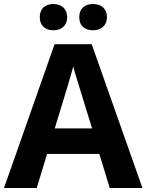

<svg xmlns="http://www.w3.org/2000/svg" viewBox="-20 -937 730 957"><path d="M178.2 -851.1C178.2 -810.1 204.6 -786.1 246.1 -786.1C288.6 -786.1 314.9 -812 314.9 -851.1C314.9 -890.6 289.1 -917 246.1 -917C204.6 -917 178.2 -893.6 178.2 -851.1ZM375 -851.1C375 -806.6 404.8 -786.1 443.8 -786.1C485.4 -786.1 513.2 -811.5 513.2 -851.1C513.2 -892.1 486.3 -917 443.8 -917C404.8 -917 375 -896.5 375 -851.1ZM689.9 0 437 -716.8H252L0 0H163.1L214.8 -169.9H475.1L526.9 0ZM252.9 -296.9C303.7 -461.4 334.5 -564.5 345.2 -606C347.7 -594.2 352.1 -578.1 358.4 -558.1C364.3 -538.1 391.1 -450.7 439 -296.9Z"/></svg>

Font: Noto Reveo Sans
Style: Bold
Weight: 700
Designer: Monotype Design team
Foundry: Monotype Imaging Inc.
Version: Version 1.04